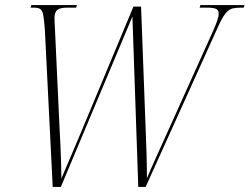

<svg xmlns="http://www.w3.org/2000/svg" viewBox="-20 -734 980 754"><path d="M156 -620Q153 -659 149.5 -676.5Q146 -694 137.5 -699Q129 -704 113 -704H100L103 -714H282L279 -704H244Q216 -704 205 -695Q194 -686 194 -663Q194 -655 194.5 -644Q195 -633 196 -616L214 -228Q216 -197 217.5 -161Q219 -125 220 -91Q221 -57 221 -33Q236 -68 254.5 -111.5Q273 -155 295 -207L504 -708H534L552 -226Q554 -181 555.5 -128.5Q557 -76 557 -34Q572 -70 594 -118.5Q616 -167 639 -218L817 -613Q839 -662 839 -680Q839 -695 827.5 -699.5Q816 -704 794 -704H764L767 -714H940L937 -704H927Q906 -704 892 -700.5Q878 -697 865 -680.5Q852 -664 835 -626L552 0H523L500 -669L219 0H187Z"/></svg>

Font: Noto Serif Display Condensed ExtraLight
Style: Italic
Weight: 200
Width: 3
Italic angle: -12°
Designer: Monotype Design Team
Foundry: Monotype Imaging Inc.
Version: Version 2.009